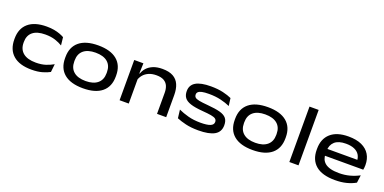

<svg xmlns="http://www.w3.org/2000/svg" viewBox="-13 -1395 4294 2147"><g transform="rotate(20 2134.5 -322.0)"><path d="M345 16Q201 16 125.8 -49.8Q50.5 -115.5 50.5 -237.5V-247Q50.5 -366.5 125.8 -431.2Q201 -496 344 -496Q393 -496 432.5 -488.8Q472 -481.5 502.5 -470Q533 -458.5 554 -446.5L564.5 -351.5Q528 -374 477.8 -390.5Q427.5 -407 359.5 -407Q261.5 -407 211 -365.5Q160.5 -324 160.5 -246.5V-238Q160.5 -159.5 212.2 -117Q264 -74.5 363.5 -74.5Q431 -74.5 481 -91Q531 -107.5 570.5 -130.5L560 -34.5Q526.5 -15.5 473 0.2Q419.5 16 345 16Z M957 15Q810 15 732.8 -49.2Q655.5 -113.5 655.5 -234V-246.5Q655.5 -366.5 733 -430.8Q810.5 -495 957.5 -495Q1104 -495 1181.5 -430.8Q1259 -366.5 1259 -246.5V-234Q1259 -113.5 1181.5 -49.2Q1104 15 957 15ZM957.5 -71.5Q1049.5 -71.5 1099.5 -113.5Q1149.5 -155.5 1149.5 -234V-246.5Q1149.5 -325 1099.8 -366.8Q1050 -408.5 957 -408.5Q865 -408.5 815 -366.8Q765 -325 765 -246.5V-234Q765 -155.5 815 -113.5Q865 -71.5 957.5 -71.5Z M1835 0V-251.5Q1835 -295.5 1820.8 -329.8Q1806.5 -364 1773.2 -383.8Q1740 -403.5 1683 -403.5Q1630 -403.5 1591.2 -386.2Q1552.5 -369 1528.2 -339.8Q1504 -310.5 1494 -274.5L1478.5 -357H1499.5Q1511 -393.5 1538.5 -424.5Q1566 -455.5 1611.5 -474.5Q1657 -493.5 1722 -493.5Q1801.5 -493.5 1850.2 -466.2Q1899 -439 1921.5 -387.2Q1944 -335.5 1944 -262.5V0ZM1389.5 0V-479H1498.5L1494 -339.5L1498.5 -326V0Z M2330.5 16Q2243 16 2179 0.5Q2115 -15 2071.5 -33.5L2059.5 -132.5Q2111 -108.5 2176.5 -90.8Q2242 -73 2325 -73Q2401 -73 2439.2 -88Q2477.5 -103 2477.5 -137Q2477.5 -160 2461.2 -172.8Q2445 -185.5 2406.8 -192.2Q2368.5 -199 2301.5 -204Q2209.5 -211 2156.8 -228.5Q2104 -246 2082 -276.5Q2060 -307 2060 -353V-354Q2060 -425.5 2119 -460.5Q2178 -495.5 2297.5 -495.5Q2381 -495.5 2443.5 -480.8Q2506 -466 2546.5 -447L2558.5 -356.5Q2510.5 -378.5 2447.2 -393.5Q2384 -408.5 2306.5 -408.5Q2254 -408.5 2223.5 -401.8Q2193 -395 2180 -382.5Q2167 -370 2167 -352Q2167 -331 2180 -318.5Q2193 -306 2229 -298.8Q2265 -291.5 2333.5 -286Q2426 -278.5 2481.2 -263.8Q2536.5 -249 2561 -219.2Q2585.5 -189.5 2585.5 -137Q2585.5 -57 2521.5 -20.5Q2457.5 16 2330.5 16Z M2976 15Q2829 15 2751.8 -49.2Q2674.5 -113.5 2674.5 -234V-246.5Q2674.5 -366.5 2752 -430.8Q2829.5 -495 2976.5 -495Q3123 -495 3200.5 -430.8Q3278 -366.5 3278 -246.5V-234Q3278 -113.5 3200.5 -49.2Q3123 15 2976 15ZM2976.5 -71.5Q3068.5 -71.5 3118.5 -113.5Q3168.5 -155.5 3168.5 -234V-246.5Q3168.5 -325 3118.8 -366.8Q3069 -408.5 2976 -408.5Q2884 -408.5 2834 -366.8Q2784 -325 2784 -246.5V-234Q2784 -155.5 2834 -113.5Q2884 -71.5 2976.5 -71.5Z M3409.5 0V-659.5H3518.5V0Z M3956 16Q3803 16 3726.5 -49Q3650 -114 3650 -234V-245.5Q3650 -363.5 3723.5 -429.2Q3797 -495 3935.5 -495Q4030.5 -495 4093.8 -465.8Q4157 -436.5 4189 -383.5Q4221 -330.5 4221 -259.5V-256.5Q4221 -242.5 4219.5 -228Q4218 -213.5 4215.5 -202H4113.5Q4115.5 -215.5 4116.2 -232Q4117 -248.5 4117 -263.5Q4117 -309.5 4096.8 -342Q4076.5 -374.5 4036 -392Q3995.5 -409.5 3935.5 -409.5Q3847 -409.5 3802.8 -369.5Q3758.5 -329.5 3758.5 -260V-252V-240.5V-222Q3758.5 -190 3769.5 -162.8Q3780.5 -135.5 3805.2 -115.2Q3830 -95 3871.2 -84Q3912.5 -73 3973 -73Q4039.5 -73 4098.8 -89Q4158 -105 4211 -133L4199 -42Q4152.5 -15 4092.2 0.5Q4032 16 3956 16ZM3699.5 -202V-283H4195V-202Z"/></g></svg>

Font: Anek Latin Expanded Medium
Style: Regular
Weight: 500
Width: 7
Designer: Yesha Goshar
Foundry: Ek Type
Version: Version 1.003